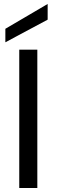

<svg xmlns="http://www.w3.org/2000/svg" viewBox="-20 -947 286 967"><path d="M77 -697C77 -697 77 0 77 0C77 0 168 0 168 0C168 0 168 -697 168 -697C168 -697 77 -697 77 -697ZM220 -927C220 -927 7 -802 7 -802C7 -802 7 -734 7 -734C7 -734 220 -848 220 -848C220 -848 220 -927 220 -927Z"/></svg>

Font: Girnar Poppins
Style: Regular
Weight: 500
Designer: Ninad Kale (Devanagari), Jonny Pinhorn (Latin)
Foundry: Indian Type Foundry
Version: ""